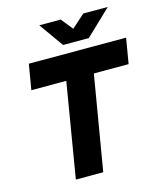

<svg xmlns="http://www.w3.org/2000/svg" viewBox="-129 -989 917 1083"><g transform="rotate(-15 329.5 -447.0)"><path d="M178 0 270 -552H66L91 -700H659L634 -552H431L338 0ZM306 -752V-756L461 -894H604L455 -752ZM305 -752 204 -894H329L440 -756L439 -752Z"/></g></svg>

Font: Figtree ExtraBold
Style: Italic
Weight: 800
Italic angle: -9.5°
Foundry: Erik Kennedy
Version: Version 2.001;gftools[0.9.30]